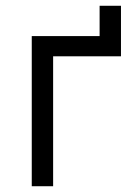

<svg xmlns="http://www.w3.org/2000/svg" viewBox="-20 -645 459 665"><path d="M90 0H164V-450H399V-625H325V-520H90Z"/></svg>

Font: Fixel Display Regular
Style: Regular
Weight: 400
Designer: AlfaBravo + MacPaw
Foundry: Kyrylo Tkachov, Marchela Mozhyna, Serhii Makarenko, Maria Weinstein, Zakhar Kryvoshyya
Version: Version 1.211